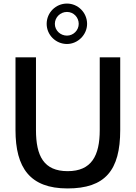

<svg xmlns="http://www.w3.org/2000/svg" viewBox="-20 -1044 761 1078"><path d="M356 -844C319 -844 288 -873 288 -910C288 -947 319 -977 356 -977C393 -977 422 -947 422 -910C422 -874 392 -844 356 -844ZM67 -314C67 -102 148 14 359 14C570 14 655 -87 655 -314V-722H540V-314C540 -170 494 -83 360 -83C226 -83 182 -168 182 -314V-722H67ZM356 -1024C293 -1024 242 -973 242 -910C242 -848 293 -797 356 -797C417 -797 469 -849 469 -910C469 -973 418 -1024 356 -1024Z"/></svg>

Font: Perun Medium
Style: Regular
Weight: 500
Foundry: Copyright (c) Stefan Peev, Context Ltd, 2016
Version: Version 1.089